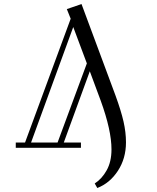

<svg xmlns="http://www.w3.org/2000/svg" viewBox="-20 -732 777 951"><path d="M58.1 0V-25.9H104L330.1 -639.2L311 -687L383.8 -711.9L551.8 -259.8Q579.6 -183.6 591.8 -130.1Q604 -76.7 604 -26.9Q604 52.7 564 114Q523.9 175.3 461.9 199.2L449.2 176.8Q484.9 153.8 508.5 111.3Q532.2 68.8 532.2 7.8Q532.2 -86.4 479 -232.9L424.8 -378.9L295.9 -25.9H380.9V0ZM133.8 -25.9H265.1L410.2 -418L342.8 -598.1Z"/></svg>

Font: Dehuti
Style: Book
Weight: 400
Version: Version 1.2